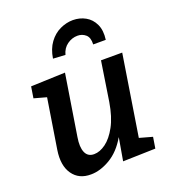

<svg xmlns="http://www.w3.org/2000/svg" viewBox="-142 -886 897 1004"><g transform="rotate(-20 306.0 -384.5)"><path d="M193 11Q126 12 91.5 -37Q57 -86 70 -170L114 -447L45 -466L55 -529L246 -536L192 -197Q183 -144 196 -113.5Q209 -83 244 -83Q276 -83 309.5 -107.5Q343 -132 370.5 -182.5Q398 -233 411 -312L445 -532H563L492 -83L564 -63L554 -1L373 4L395 -123Q355 -54 299.5 -21.5Q244 11 193 11ZM378 -780Q416 -780 447.5 -762.5Q479 -745 495.5 -710Q512 -675 505 -624H435Q437 -662 418 -678.5Q399 -695 373 -695Q342 -695 315.5 -676Q289 -657 280 -622L212 -626Q220 -678 245.5 -712.5Q271 -747 306.5 -763.5Q342 -780 378 -780Z"/></g></svg>

Font: Bitter SemiBold
Style: Italic
Weight: 600
Italic angle: -9°
Designer: Sol Matas, and Bitter project Authors
Foundry: Sol Matas
Version: Version 2.001